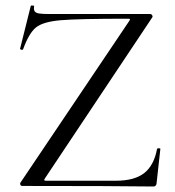

<svg xmlns="http://www.w3.org/2000/svg" viewBox="-20 -676 635 698"><path d="M450 -600Q453 -605 452.5 -606.5Q452 -608 445 -608Q266 -608 201 -602.5Q136 -597 110.5 -576Q85 -555 64 -497Q64 -495 60 -495Q57 -495 54.5 -496.5Q52 -498 53 -499L92 -655Q93 -656 96 -656Q106 -656 104 -653Q102 -641 106 -635Q110 -629 122 -627Q134 -625 161 -625H526Q531 -625 533.5 -620Q536 -615 533 -612L143 -27Q140 -22 141 -20.5Q142 -19 148 -19H402Q469 -19 504.5 -47Q540 -75 551 -135Q552 -137 557.5 -137Q563 -137 563 -135L549 -8Q549 -5 546 -1.5Q543 2 539 2Q391 0 61 0Q56 0 54 -4.5Q52 -9 55 -13Z"/></svg>

Font: Cormorant Garamond
Style: Regular
Weight: 400
Designer: Christian Thalmann (Catharsis Fonts)
Version: Version 3.000